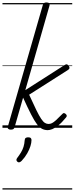

<svg xmlns="http://www.w3.org/2000/svg" viewBox="-20 -1035 605 1555"><path d="M67 15Q55 15 47.5 9Q40 3 43 -8L327 -995Q331 -1006 337 -1010.5Q343 -1015 356 -1015Q373 -1015 378.5 -1008Q384 -1001 381 -990L185 -305L501 -507Q514 -516 522.5 -513.5Q531 -511 538 -501Q543 -493 542.5 -484Q542 -475 530 -468L216 -268Q251 -191 274 -144Q297 -97 313.5 -72.5Q330 -48 344 -39.5Q358 -31 373 -31Q387 -31 400.5 -37.5Q414 -44 433.5 -61.5Q453 -79 483 -110Q491 -120 498.5 -119Q506 -118 512 -112Q519 -106 520.5 -99Q522 -92 515 -84Q480 -41 452 -19Q424 3 403 11Q382 19 367 19Q342 19 321 8.5Q300 -2 279 -29.5Q258 -57 231.5 -109Q205 -161 167 -244L98 -4Q95 6 88 10.5Q81 15 67 15ZM122 276Q114 269 113 262Q112 255 118 246Q137 221 150 199.5Q163 178 170.5 154Q178 130 180 100Q181 87 188.5 82Q196 77 208 77Q223 77 229.5 83.5Q236 90 235 101Q235 121 226.5 148.5Q218 176 200.5 207Q183 238 155 268Q147 276 138.5 279Q130 282 122 276ZM0 490H565V500H0ZM0 -20H565V0H0ZM0 -505H565V-500H0ZM0 -1010H565V-1000H0Z"/></svg>

Font: Playwrite AU QLD Guides
Style: Regular
Weight: 400
Designer: Veronika Burian, José Scaglione
Foundry: TypeTogether
Version: Version 1.003